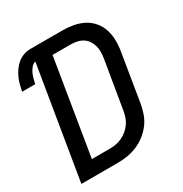

<svg xmlns="http://www.w3.org/2000/svg" viewBox="-171 -863 942 991"><g transform="rotate(-30 300.0 -367.5)"><path d="M29 0 139 -666Q124 -662 113.5 -649Q103 -636 97 -622.5Q91 -609 87 -594.5Q83 -580 80 -565H2Q6 -585 11 -604.5Q16 -624 24.5 -642.5Q33 -661 45.5 -678.5Q58 -696 74.5 -709Q91 -722 110.5 -728.5Q130 -735 150 -735H341Q374 -735 406 -729Q438 -723 465.5 -708.5Q493 -694 513 -670Q533 -646 542.5 -616Q552 -586 552.5 -553Q553 -520 547 -487L501 -206Q496 -177 486 -148.5Q476 -120 457 -95Q438 -70 413 -51Q388 -32 360 -20.5Q332 -9 302.5 -4.5Q273 0 245 0ZM140 -84H245Q263 -84 282 -87Q301 -90 318.5 -98Q336 -106 352 -119Q368 -132 379.5 -148.5Q391 -165 397 -183Q403 -201 406 -220L453 -501Q456 -520 456.5 -539Q457 -558 452 -576Q447 -594 437 -609Q427 -624 412 -633.5Q397 -643 378.5 -647Q360 -651 340 -651H233Z"/></g></svg>

Font: Iosevka Md Ex Obl
Style: Regular
Weight: 500
Width: 7
Italic angle: -9°
Monospace: yes
Designer: Belleve Invis
Foundry: Belleve Invis
Version: Version 32.5.0; ttfautohint (v1.8.4)